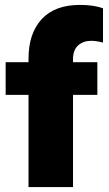

<svg xmlns="http://www.w3.org/2000/svg" viewBox="-20 -761 445 781"><path d="M277 -520V-508H376V-375H277V0H96V-375H3V-508H96V-522Q96 -625 149.5 -683Q203 -741 305 -741Q363 -741 399 -727V-588Q370 -595 351 -595Q319 -595 298 -576.5Q277 -558 277 -520Z"/></svg>

Font: Muli Black
Style: Regular
Weight: 900
Designer: Vernon Adams
Foundry: Vernon Adams
Version: Version 2.001